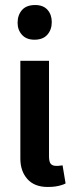

<svg xmlns="http://www.w3.org/2000/svg" viewBox="-20 -740 296 764"><path d="M61 -109V-498H175V-119Q175 -96 182 -88Q189 -80 203 -80Q207 -80 211.5 -80Q216 -80 220 -81Q224 -81 229 -82L241 -10Q234 -6 223 -3Q214 0 200.5 2Q187 4 170 4Q117 4 89 -27.5Q61 -59 61 -109ZM186 -652Q186 -622 168.5 -602Q151 -582 117 -582Q85 -582 67.5 -601.5Q50 -621 50 -649Q50 -680 67.5 -700Q85 -720 120 -720Q152 -720 169 -701Q186 -682 186 -652Z"/></svg>

Font: Amaranth
Style: Regular
Weight: 400
Designer: Gesine Todt
Foundry: Gesine Todt
Version: Version 1.001